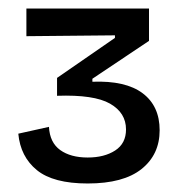

<svg xmlns="http://www.w3.org/2000/svg" viewBox="-20 -693 445 451"><path d="M186 -262Q105 -262 66.5 -293.5Q28 -325 23 -379L95 -395Q97 -358 121.5 -340.5Q146 -323 186 -323Q225 -323 250.5 -339.5Q276 -356 276 -389Q276 -428 238.5 -449.5Q201 -471 114 -468V-510L250 -604V-610L42 -608V-673H330V-597L197 -508V-501Q275 -504 315 -474Q355 -444 355 -387Q355 -330 312.5 -296Q270 -262 186 -262Z"/></svg>

Font: Bricolage Grotesque 12pt
Style: Regular
Weight: 400
Designer: Mathieu Triay
Foundry: Atelier Triay
Version: Version 1.001; ttfautohint (v1.8.4.7-5d5b);gftools[0.9.33.de